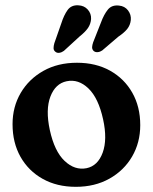

<svg xmlns="http://www.w3.org/2000/svg" viewBox="-20 -711 591 742"><path d="M277.5 -468.5Q350.5 -468.5 405.5 -437.8Q460.5 -407 491.2 -352.8Q522 -298.5 522 -227.5Q522 -160 490.5 -106Q459 -52 402.8 -20.5Q346.5 11 273 11Q200 11 145 -19.8Q90 -50.5 59.2 -105Q28.5 -159.5 28.5 -231Q28.5 -298 60 -351.8Q91.5 -405.5 147.5 -437Q203.5 -468.5 277.5 -468.5ZM314.5 -61Q358 -70 376.8 -121Q395.5 -172 378.5 -249.5Q360.5 -332 321.8 -369.2Q283 -406.5 237.5 -397Q194 -388 174.8 -337.8Q155.5 -287.5 172.5 -208.5Q190.5 -126 229.8 -89Q269 -52 314.5 -61ZM217 -621Q227 -652.5 241.2 -672.2Q255.5 -692 282.5 -690.5Q305.5 -689.5 319.2 -674Q333 -658.5 332 -637.5Q330.5 -618 319.8 -602.5Q309 -587 287.5 -570L227 -514.5Q219 -508.5 209.8 -507Q200.5 -505.5 194 -511Q187 -516.5 187 -525Q187 -533.5 190 -544ZM370 -623.5Q381.5 -655 396.8 -673.8Q412 -692.5 439.5 -689.5Q462 -687.5 474.8 -670.8Q487.5 -654 485.5 -633.5Q483.5 -614 471.8 -599.2Q460 -584.5 437 -569L375 -516Q367 -510.5 357.8 -509.5Q348.5 -508.5 342 -514Q335.5 -520.5 336 -529Q336.5 -537.5 340 -547.5Z"/></svg>

Font: Fraunces 72pt SuperSoft SemiBold
Style: Regular
Weight: 600
Version: Version 1.000;[b76b70a41]